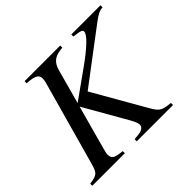

<svg xmlns="http://www.w3.org/2000/svg" viewBox="-153 -841 1029 1029"><g transform="rotate(-45 361.0 -326.5)"><path d="M722 -653H501V-637L525 -634C549 -631 561 -626 561 -615C561 -591 507 -541 418 -478L265 -369L318 -563C333 -619 365 -633 417 -637V-653H147V-637C209 -634 226 -621 226 -594C226 -578 219 -557 212 -532L88 -87C73 -34 67 -23 7 -16V0H254V-16C199 -21 183 -29 183 -60C183 -71 186 -83 194 -111L259 -348L382 -133C400 -101 419 -72 419 -51C419 -34 404 -22 373 -19L344 -16V0H619V-16C556 -22 546 -28 515 -82L347 -375L645 -600C674 -622 697 -637 722 -637Z"/></g></svg>

Font: XITS
Style: Italic
Weight: 400
Italic angle: -16.33°
Designer: MicroPress Inc., with final additions and corrections provided by Coen Hoffman, Elsevier (retired)
Version: Version 1.107